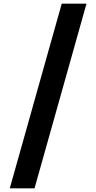

<svg xmlns="http://www.w3.org/2000/svg" viewBox="-20 -853 522 1039"><path d="M448 -833 166.9 166H32.9L314 -833Z"/></svg>

Font: Noto Sans Oriya
Style: Regular
Weight: 400
Designer: Amélie Bonet and Sol Matas
Foundry: Google LLC
Version: Version 2.006